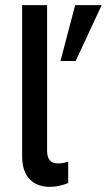

<svg xmlns="http://www.w3.org/2000/svg" viewBox="-20 -717 415 746"><path d="M66 -112V-697H163V-131Q163 -82 205 -82Q224 -82 245 -89V-6Q209 9 173 9Q124 9 95 -21Q66 -51 66 -112ZM272 -697H375L274 -480H215Z"/></svg>

Font: Hanken Grotesk Medium
Style: Regular
Weight: 500
Designer: Alfredo Marco Pradil
Foundry: Hanken Design Co.
Version: Version 3.014